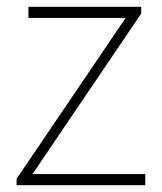

<svg xmlns="http://www.w3.org/2000/svg" viewBox="-20 -547 478 567"><path d="M29 0H409V-33H76L397 -507V-527H64V-494H351L29 -19Z"/></svg>

Font: Kinto Sans Thin
Style: Regular
Weight: 100
Designer: Authors: Ryoko NISHIZUKA  (kana & ideographs); Paul D. Hunt (Latin, Greek & Cyrillic); Wenlong ZHANG  (bopomofo); Sandol
Foundry: Adobe Systems Incorporated, ookami Inc.
Version: Version 0.001